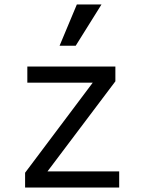

<svg xmlns="http://www.w3.org/2000/svg" viewBox="-20 -837 640 857"><path d="M92 0V-66L394 -468H102V-540H495V-474L192 -72H512V0ZM433 -817 318 -633H246L323 -817Z"/></svg>

Font: CommitMono
Style: 450Regular
Weight: 450
Designer: Eigil Nikolajsen
Foundry: Eigil Nikolajsen
Version: Version 1.002